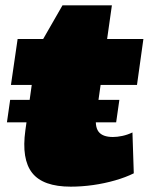

<svg xmlns="http://www.w3.org/2000/svg" viewBox="-20 -686 557 719"><path d="M245 13Q141 13 100.5 -38.5Q60 -90 75 -198L117 -497L214 -666H399L341 -257Q334 -213 349 -193Q364 -173 403 -173Q419 -173 438 -177Q457 -181 476 -190L481 -37Q451 -22 411 -10.5Q371 1 328.5 7Q286 13 245 13ZM46 -540H517L493 -368H21ZM427 -312 415 -228H6L18 -312Z"/></svg>

Font: Pathway Extreme 28pt Black
Style: Italic
Weight: 900
Italic angle: -8°
Designer: Eduardo Rodriguez Tunni
Foundry: Eduardo Rodriguez Tunni
Version: Version 1.001;gftools[0.9.26]